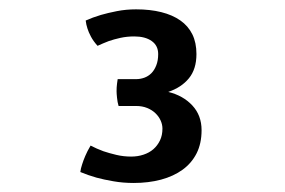

<svg xmlns="http://www.w3.org/2000/svg" viewBox="-20 -828 623 419"><path d="M155.3 -452.6Q156.2 -460.4 159.2 -469.2Q161.6 -477.1 166 -487.5Q170.4 -498 177.7 -510.3Q190.9 -503.4 205.6 -498Q218.3 -493.7 233.9 -490Q249.5 -486.3 266.1 -486.3Q280.8 -486.3 293.2 -490.5Q305.7 -494.6 314.7 -502.4Q323.7 -510.3 329.1 -521.5Q334.5 -532.7 334.5 -547.4Q334.5 -556.2 330.6 -564.9Q326.7 -573.7 319.3 -580.8Q312 -587.9 301.3 -592.3Q290.5 -596.7 277.3 -596.7H238.8Q236.3 -605 235.4 -614.5Q234.4 -624 234.4 -628.9Q234.4 -632.8 234.6 -637.2Q234.9 -641.6 235.4 -645.5Q235.8 -650.4 236.8 -655.3H277.3Q286.1 -655.3 294.9 -658.4Q303.7 -661.6 310.3 -668.2Q316.9 -674.8 321 -685.3Q325.2 -695.8 325.2 -710Q325.2 -728.5 311 -738.5Q296.9 -748.5 272.9 -748.5Q257.3 -748.5 242.9 -745.4Q228.5 -742.2 217.3 -738.3Q204.6 -733.4 192.9 -728Q183.6 -738.3 178.5 -748Q173.3 -757.8 170.9 -765.6Q168 -774.4 167 -783.2Q182.1 -790 200.2 -795.4Q215.3 -799.8 235.1 -803.7Q254.9 -807.6 276.9 -807.6Q307.6 -807.6 332 -801.5Q356.4 -795.4 373.5 -783.4Q390.6 -771.5 399.7 -753.2Q408.7 -734.9 408.7 -710Q408.7 -677.2 392.3 -657.2Q376 -637.2 347.2 -627.4Q379.4 -619.6 399.7 -597.9Q419.9 -576.2 419.9 -543.9Q419.9 -515.1 409.2 -493.7Q398.4 -472.2 378.7 -457.8Q358.9 -443.4 331.5 -436Q304.2 -428.7 271.5 -428.7Q248.5 -428.7 227.5 -432.4Q206.5 -436 190.4 -440.4Q171.4 -445.8 155.3 -452.6Z"/></svg>

Font: Basic
Style: Regular
Weight: 400
Designer: Magnus Gaarde
Foundry: Magnus Gaarde
Version: Version 1.003; ttfautohint (v1.1) -l 6 -r 16 -G 0 -x 16 -D l